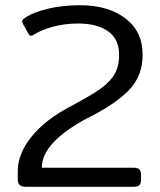

<svg xmlns="http://www.w3.org/2000/svg" viewBox="-20 -715 614 735"><path d="M48 -29V-61Q48 -126 100.5 -191.5Q153 -257 252 -309Q326 -348 363.5 -374.5Q401 -401 418.5 -431Q436 -461 436 -505Q436 -565 394 -595Q352 -625 279 -625Q229 -625 184 -613Q139 -601 109 -582Q104 -578 99 -578Q93 -578 89 -586L68 -623Q65 -629 65 -633Q65 -640 73 -645Q106 -668 163 -681.5Q220 -695 287 -695Q393 -695 459.5 -645Q526 -595 526 -505Q526 -426 476 -372.5Q426 -319 321 -266Q234 -221 187 -172.5Q140 -124 140 -73H491Q507 -73 513.5 -66.5Q520 -60 520 -44V-27Q520 -12 513.5 -6Q507 0 491 0H76Q48 0 48 -29Z"/></svg>

Font: Mitr Light
Style: Regular
Weight: 300
Designer: Thanarat Vachiruckul
Foundry: Cadson Demak
Version: Version 1.002